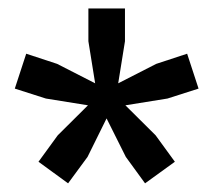

<svg xmlns="http://www.w3.org/2000/svg" viewBox="-20 -828 504 454"><path d="M276.5 -579 348 -508 393.5 -445.5 323 -394.5 277.5 -457 232 -548 187 -457 141 -394.5 71 -445.5 116.5 -508 188 -579 88.5 -595 15 -618.5 42 -701 115 -677 205 -631 189 -730.5V-808H275.5V-730.5L259.5 -631L349.5 -677L422.5 -701L449.5 -618.5L376 -595Z"/></svg>

Font: Encode Sans Condensed SemiBold
Style: Regular
Weight: 600
Width: 3
Designer: Multiple Designers
Foundry: Impallari Type
Version: Version 2.000